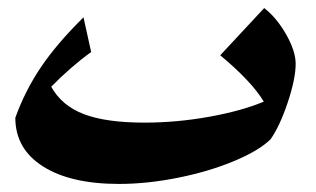

<svg xmlns="http://www.w3.org/2000/svg" viewBox="-20 -441 783 476"><path d="M713 -283Q713 -246 693.5 -187.5Q674 -129 651 -96Q623 -68 561 -42Q499 -16 422 -0.5Q345 15 275 15Q155 15 86.5 -28.5Q18 -72 18 -149Q42 -216 81.5 -274.5Q121 -333 187 -398L206 -312Q156 -276 107 -226Q133 -179 188 -158Q243 -137 338 -137Q418 -137 498.5 -151.5Q579 -166 634 -189Q604 -239 526 -304L635 -421Q666 -397 689.5 -355.5Q713 -314 713 -283Z"/></svg>

Font: Rakkas
Style: Regular
Weight: 400
Designer: Zeynep Akay
Foundry: Zeynep Akay
Version: Version 2.000